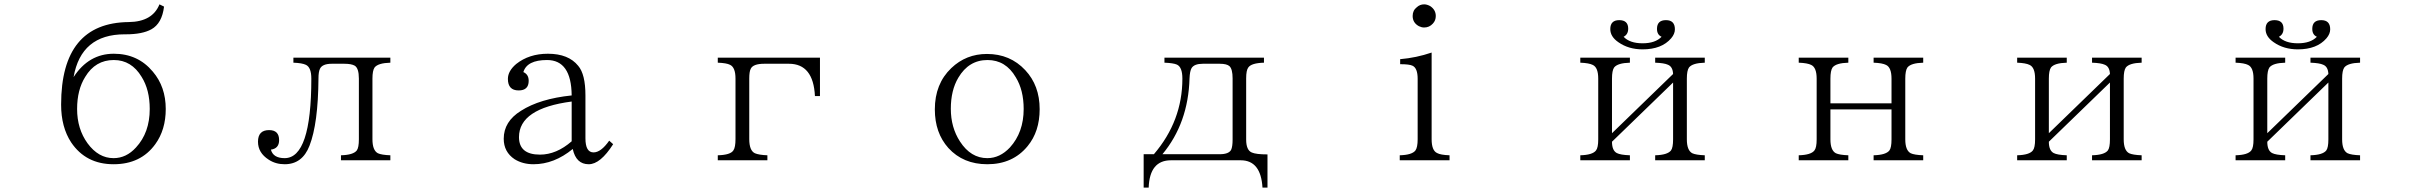

<svg xmlns="http://www.w3.org/2000/svg" viewBox="-20 -788 11040 879"><path d="M710 -768.1 731 -757.8Q721.7 -680.7 672.9 -653.8Q631.3 -630.9 556.6 -630.9H550.8Q351.1 -630.9 316.9 -435.1Q386.2 -542 501 -542Q611.3 -542 679.7 -460Q738.8 -390.6 738.8 -289.1Q738.8 -193.8 690.9 -127.9Q624.5 -36.1 500 -36.1Q373 -36.1 305.7 -136.2Q259.8 -206.1 259.8 -309.1Q259.8 -684.1 569.8 -687Q678.2 -688.5 710 -768.1ZM501 -513.2Q416.5 -513.2 370.1 -436Q333 -377 333 -289.1Q333 -197.8 380.9 -131.8Q430.7 -64 500 -64Q558.1 -64 602.5 -112.8Q665.5 -180.7 665.5 -289.1Q665.5 -377 628.4 -436Q582 -513.2 501 -513.2Z M1323.2 -523.9H1767.1V-501Q1710.9 -499.5 1694.8 -479Q1685.1 -464.8 1685.1 -428.2V-150.4Q1685.1 -99.6 1710 -86.4Q1726.6 -78.6 1767.1 -77.1V-54.2H1541V-77.1Q1597.2 -78.6 1613.3 -99.1Q1623 -111.8 1623 -150.4V-428.2Q1623 -475.6 1604 -487.3Q1588.9 -496.1 1556.2 -496.1H1499Q1455.6 -496.1 1444.8 -473.1Q1438 -459 1438 -429.2Q1436.5 -222.2 1397 -121.1Q1364.3 -36.1 1283.2 -36.1Q1241.7 -36.1 1210 -57.1Q1161.1 -88.4 1161.1 -139.2Q1161.1 -192.4 1211.9 -192.4Q1257.8 -192.4 1257.8 -146.5Q1257.8 -107.9 1220.2 -103Q1230.5 -64 1283.2 -64Q1405.3 -64 1405.3 -428.2Q1405.3 -479.5 1380.4 -491.2Q1363.3 -499.5 1323.2 -501Z M2787.1 -127.9Q2728.5 -36.1 2675.3 -36.1Q2617.2 -36.1 2602.1 -106Q2517.1 -36.1 2422.4 -36.1Q2373 -36.1 2335.9 -59.1Q2286.1 -92.3 2286.1 -152.8Q2286.1 -231.9 2365.2 -280.8Q2451.2 -335.9 2597.2 -351.1Q2595.7 -513.2 2484.4 -513.2Q2392.6 -513.2 2376 -458Q2400.4 -447.3 2400.4 -418Q2400.4 -374 2354.5 -374Q2305.2 -374 2305.2 -426.8Q2305.2 -462.9 2343.3 -495.1Q2402.3 -542 2488.3 -542Q2582.5 -542 2627 -486.8Q2660.2 -448.2 2660.2 -351.1V-154.8Q2660.2 -90.3 2697.3 -90.3Q2731.4 -90.3 2769 -144ZM2597.2 -323.2Q2356 -291.5 2356 -160.2Q2356 -80.1 2452.1 -80.1Q2527.3 -80.1 2597.2 -141.1Z M3266.1 -523.9H3733.9V-348.1H3710.9Q3703.6 -496.1 3591.8 -496.1H3479Q3427.7 -496.1 3417 -473.1Q3410.2 -460.4 3410.2 -428.2V-151.4Q3410.2 -98.6 3436 -86.4Q3454.1 -78.6 3493.2 -77.1V-54.2H3266.1V-77.1Q3325.2 -78.6 3337.9 -100.1Q3347.2 -113.8 3347.2 -151.4V-428.2Q3347.2 -479.5 3322.3 -491.2Q3306.6 -499.5 3266.1 -501Z M4498.5 -541Q4604.5 -541 4673.8 -466.8Q4739.7 -396.5 4739.7 -288.1Q4739.7 -186 4684.6 -119.1Q4616.7 -36.1 4500 -36.1Q4389.6 -36.1 4321.8 -110.4Q4259.8 -179.7 4259.8 -287.1Q4259.8 -404.3 4335 -476.1Q4402.8 -541 4498.5 -541ZM4501 -513.2Q4415 -513.2 4367.2 -432.1Q4333 -374.5 4333 -290Q4333 -204.6 4375 -140.1Q4424.3 -64 4500 -64Q4557.6 -64 4603.5 -112.8Q4666.5 -182.1 4666.5 -289.1Q4666.5 -375.5 4630.4 -434.1Q4584.5 -513.2 4501 -513.2Z M5311 -523.9H5766.6V-501Q5709 -499.5 5694.8 -479Q5685.1 -466.3 5685.1 -429.2V-148.9Q5685.1 -100.6 5710.9 -89.8Q5730.5 -81.1 5782.7 -81.1V70.8H5759.8Q5752.4 -54.2 5660.2 -54.2H5340.8Q5243.2 -54.2 5238.8 70.8H5215.8V-82H5262.7Q5393.1 -234.4 5393.1 -428.2Q5393.1 -480.5 5368.2 -492.2Q5351.6 -499.5 5311 -501ZM5301.8 -82H5564Q5605.5 -82 5616.2 -102.1Q5623 -116.2 5623 -148.9V-429.2Q5623 -471.2 5608.9 -484.9Q5596.7 -496.1 5564 -496.1H5486.8Q5447.3 -496.1 5435.1 -476.1Q5427.2 -462.4 5425.8 -429.2Q5419.9 -224.1 5301.8 -82Z M6388.2 -54.2V-77.1Q6444.3 -78.6 6460 -99.1Q6470.2 -113.3 6470.2 -150.4V-427.2Q6470.2 -476.6 6446.3 -487.3Q6432.1 -494.1 6390.1 -494.1V-517.1Q6463.9 -523.4 6534.2 -547.4V-150.4Q6534.2 -99.1 6559.1 -87.4Q6574.7 -78.6 6616.2 -77.1V-54.2ZM6500 -768.1Q6512.7 -768.1 6527.3 -760.3Q6553.2 -743.2 6553.2 -714.8Q6553.2 -694.3 6540 -680.2Q6523.9 -662.1 6500 -662.1Q6488.3 -662.1 6476.1 -668Q6447.3 -683.6 6447.3 -714.8Q6447.3 -740.2 6466.3 -754.9Q6480.5 -768.1 6500 -768.1Z M7586.9 -619.6Q7565.9 -628.9 7565.9 -655.8Q7565.9 -695.8 7606.9 -695.8Q7647.9 -695.8 7647.9 -653.8Q7647.9 -632.8 7630.9 -612.8Q7587.4 -562 7500 -562Q7435.5 -562 7389.2 -594.7Q7352.1 -620.1 7352.1 -654.8Q7352.1 -695.8 7393.1 -695.8Q7434.1 -695.8 7434.1 -656.7Q7434.1 -630.4 7413.1 -619.6Q7441.4 -589.8 7500 -589.8Q7558.1 -589.8 7586.9 -619.6ZM7214.8 -523.9H7441.9V-501Q7385.7 -499.5 7369.6 -479Q7359.9 -464.8 7359.9 -428.2V-178.2L7639.6 -449.2Q7638.2 -482.9 7615.7 -491.7Q7599.1 -499.5 7557.6 -501V-523.9H7784.7V-501Q7728.5 -499.5 7712.4 -479Q7702.6 -464.8 7702.6 -428.2V-149.9Q7702.6 -99.6 7727.5 -86.4Q7744.1 -78.6 7784.7 -77.1V-54.2H7557.6V-77.1Q7613.8 -78.6 7629.9 -99.1Q7639.6 -111.8 7639.6 -149.9V-410.2L7359.9 -139.2Q7359.9 -99.1 7381.8 -87.4Q7398.4 -78.6 7441.9 -77.1V-54.2H7214.8V-77.1Q7271 -78.6 7286.6 -99.1Q7296.9 -111.8 7296.9 -149.9V-428.2Q7296.9 -479 7272 -490.7Q7254.9 -499.5 7214.8 -501Z M8214.8 -523.9H8441.9V-501Q8385.7 -499.5 8369.6 -479Q8359.9 -464.8 8359.9 -427.7V-314.9H8639.6V-427.7Q8639.6 -479 8614.7 -490.7Q8597.7 -499.5 8557.6 -501V-523.9H8784.7V-501Q8728.5 -499.5 8712.4 -479Q8702.6 -464.8 8702.6 -427.7V-149.9Q8702.6 -99.6 8727.5 -86.4Q8744.1 -78.6 8784.7 -77.1V-54.2H8557.6V-77.1Q8613.8 -78.6 8629.9 -99.1Q8639.6 -111.8 8639.6 -149.9V-287.1H8359.9V-149.9Q8359.9 -99.6 8384.8 -86.4Q8401.4 -78.6 8441.9 -77.1V-54.2H8214.8V-77.1Q8271 -78.6 8286.6 -99.1Q8296.9 -111.8 8296.9 -149.9V-427.7Q8296.9 -479 8272 -490.7Q8254.9 -499.5 8214.8 -501Z M9214.8 -523.9H9441.9V-501Q9385.7 -499.5 9369.6 -479Q9359.9 -464.8 9359.9 -428.2V-178.2L9639.6 -449.2Q9638.2 -482.9 9615.7 -491.7Q9599.1 -499.5 9557.6 -501V-523.9H9784.7V-501Q9728.5 -499.5 9712.4 -479Q9702.6 -464.8 9702.6 -428.2V-149.9Q9702.6 -99.6 9727.5 -86.4Q9744.1 -78.6 9784.7 -77.1V-54.2H9557.6V-77.1Q9613.8 -78.6 9629.9 -99.1Q9639.6 -111.8 9639.6 -149.9V-410.2L9359.9 -139.2Q9359.9 -99.1 9381.8 -87.4Q9398.4 -78.6 9441.9 -77.1V-54.2H9214.8V-77.1Q9271 -78.6 9286.6 -99.1Q9296.9 -111.8 9296.9 -149.9V-428.2Q9296.9 -479 9272 -490.7Q9254.9 -499.5 9214.8 -501Z M10586.9 -619.6Q10565.9 -628.9 10565.9 -655.8Q10565.9 -695.8 10606.9 -695.8Q10647.9 -695.8 10647.9 -653.8Q10647.9 -632.8 10630.9 -612.8Q10587.4 -562 10500 -562Q10435.5 -562 10389.2 -594.7Q10352.1 -620.1 10352.1 -654.8Q10352.1 -695.8 10393.1 -695.8Q10434.1 -695.8 10434.1 -656.7Q10434.1 -630.4 10413.1 -619.6Q10441.4 -589.8 10500 -589.8Q10558.1 -589.8 10586.9 -619.6ZM10214.8 -523.9H10441.9V-501Q10385.7 -499.5 10369.6 -479Q10359.9 -464.8 10359.9 -428.2V-178.2L10639.6 -449.2Q10638.2 -482.9 10615.7 -491.7Q10599.1 -499.5 10557.6 -501V-523.9H10784.7V-501Q10728.5 -499.5 10712.4 -479Q10702.6 -464.8 10702.6 -428.2V-149.9Q10702.6 -99.6 10727.5 -86.4Q10744.1 -78.6 10784.7 -77.1V-54.2H10557.6V-77.1Q10613.8 -78.6 10629.9 -99.1Q10639.6 -111.8 10639.6 -149.9V-410.2L10359.9 -139.2Q10359.9 -99.1 10381.8 -87.4Q10398.4 -78.6 10441.9 -77.1V-54.2H10214.8V-77.1Q10271 -78.6 10286.6 -99.1Q10296.9 -111.8 10296.9 -149.9V-428.2Q10296.9 -479 10272 -490.7Q10254.9 -499.5 10214.8 -501Z"/></svg>

Font: I.Ming
Style: Regular
Weight: 400
Designer: Ichiten Fonts Project
Version: Version 5.10 Mar 24, 2018